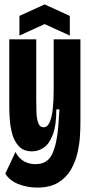

<svg xmlns="http://www.w3.org/2000/svg" viewBox="-20 -706 406 869"><path d="M148 143Q104 143 64 127.5Q24 112 4 80L50 -18Q65 11 88.5 24Q112 37 140 37Q195 37 216.5 -9.5Q238 -56 244 -138L249 -211H235Q235 -139 219.5 -97.5Q204 -56 179 -38.5Q154 -21 125 -21Q87 -21 65.5 -44Q44 -67 35 -101Q26 -135 24 -168.5Q22 -202 22 -222V-528H144V-256Q144 -227 145 -198Q146 -169 153 -149.5Q160 -130 177 -130Q195 -130 205 -153Q215 -176 219 -215Q223 -254 223 -301V-528H344V-149Q344 -128 342 -92Q340 -56 331 -15.5Q322 25 301.5 61Q281 97 244 120Q207 143 148 143ZM68 -545V-634L182 -686L296 -634V-545L182 -597Z"/></svg>

Font: Bricolage Grotesque 48pt Condensed SemiBold
Style: Regular
Weight: 600
Width: 3
Designer: Mathieu Triay
Foundry: Atelier Triay
Version: Version 1.000; ttfautohint (v1.8.4.7-5d5b);gftools[0.9.32]